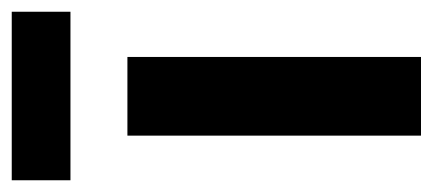

<svg xmlns="http://www.w3.org/2000/svg" viewBox="-239 -512 737 327"><g transform="rotate(-90 129.5 -348.5)"><path d="M62 0V-500H196V0ZM-14 -597V-697H273V-597Z"/></g></svg>

Font: Titillium Web SemiBold
Style: Regular
Weight: 600
Designer: Mohamed Gaber, Accademia di Belle Arti di Urbino
Foundry: Kief Type Foundry, Accademia di Belle Arti di Urbino
Version: Version 3.000; ttfautohint (v1.8.4)